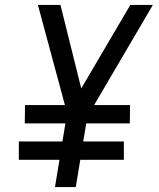

<svg xmlns="http://www.w3.org/2000/svg" viewBox="-20 -755 640 775"><path d="M202 0 220 -110H56V-184H232L244 -257H80L81 -331H242L133 -735H224L308 -398L506 -735H597L360 -331H505L504 -257H328L316 -184H480V-110H304L286 0Z"/></svg>

Font: Iosevka Aile Oblique
Style: Regular
Weight: 400
Italic angle: -9°
Designer: Belleve Invis
Foundry: Belleve Invis
Version: Version 31.1.0; ttfautohint (v1.8.4)